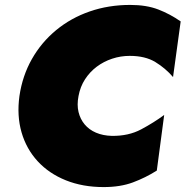

<svg xmlns="http://www.w3.org/2000/svg" viewBox="-20 -740 754 780"><path d="M299 -350Q306 -388 325.5 -418Q345 -448 373 -469Q401 -490 435.5 -501.5Q470 -513 507 -513Q570 -513 611 -488Q652 -463 683 -427L714 -653Q671 -683 623 -701.5Q575 -720 509 -720Q421 -720 344.5 -693.5Q268 -667 208 -617.5Q148 -568 109.5 -500Q71 -432 59 -350Q48 -270 67.5 -202.5Q87 -135 133 -85Q179 -35 247.5 -7.5Q316 20 401 20Q469 20 520 1Q571 -18 617 -47L647 -273Q605 -242 553.5 -214.5Q502 -187 434 -188Q398 -189 370 -201Q342 -213 324 -234.5Q306 -256 299 -285Q292 -314 299 -350Z"/></svg>

Font: Jost Black
Style: Italic
Weight: 900
Italic angle: -5°
Version: Version 3.710